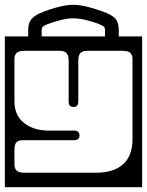

<svg xmlns="http://www.w3.org/2000/svg" viewBox="-40 -655 610 797"><path d="M453 -529V-504H550V122H-20V-504H77V-529Q77 -557 87.8 -572Q98.5 -587 121 -598Q137 -605.5 162.2 -614.2Q187.5 -623 215 -629Q242.5 -635 265 -635Q287.5 -635 315.8 -628.5Q344 -622 369.5 -613.2Q395 -604.5 409 -598Q433 -587 443 -572Q453 -557 453 -529ZM133 -529V-504H396V-529Q396 -542 388.8 -546.2Q381.5 -550.5 371 -555Q361.5 -559 343 -564.8Q324.5 -570.5 303.5 -574.8Q282.5 -579 265 -579Q239 -579 208.2 -570.8Q177.5 -562.5 158 -555Q147.5 -550.5 140.2 -546.2Q133 -542 133 -529ZM161 -113H266Q290 -113 290 -93Q290 -73 266 -73H52Q37 -73 28.5 -64.5Q20 -56 20 -35V29Q20 43 28.5 52.5Q37 62 61 62H359Q431 62 470.5 27.2Q510 -7.5 510 -77V-411Q510 -425.5 501.5 -434.8Q493 -444 469 -444H322Q302.5 -444 293.8 -434.8Q285 -425.5 285 -403V-233Q285 -211 265 -211Q245 -211 245 -233V-403Q245 -425.5 236 -434.8Q227 -444 208 -444H61Q37 -444 28.5 -434.8Q20 -425.5 20 -411V-234Q20 -175 60.5 -144Q101 -113 161 -113Z"/></svg>

Font: Honk Rounded
Style: Regular
Weight: 400
Designer: Noopur Datye & Yesha Goshar
Foundry: Ek Type
Version: Version 1.000